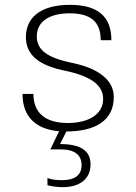

<svg xmlns="http://www.w3.org/2000/svg" viewBox="-20 -532 563 793"><path d="M354 147C354 96 321 63 228 63L254 11C373 11 450 -34 450 -131C450 -201 388 -248 284 -271L257 -277C164 -299 132 -333 132 -382C132 -443 184 -477 268 -477C359 -477 396 -438 396 -366H440C440 -464 384 -512 269 -512C142 -512 87 -455 87 -379C87 -318 122 -269 234 -243L262 -237C360 -214 406 -178 406 -123C406 -60 346 -24 260 -24C167 -24 118 -66 118 -144H73C73 -50 128 2 224 10L188 85H231C288 85 317 108 317 150C317 192 288 212 237 212C216 212 195 211 176 203V233C199 239 223 241 240 241C308 241 354 208 354 147Z"/></svg>

Font: Perun ExtraLight
Style: Regular
Weight: 200
Foundry: Copyright (c) Stefan Peev, Context Ltd, 2016
Version: Version 1.089